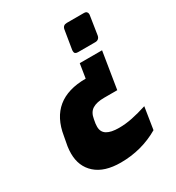

<svg xmlns="http://www.w3.org/2000/svg" viewBox="-177 -654 883 961"><g transform="rotate(-30 264.5 -173.5)"><path d="M474 -526V-522L457 -412Q455 -401 448 -395Q441 -389 430 -389H330Q310 -389 310 -405V-412L328 -522Q332 -544 355 -544H455Q464 -544 469 -539Q474 -534 474 -526ZM405 -126H329Q286 -126 261.5 -111Q237 -96 231 -58L227 -35Q226 -28 226 -18Q226 13 249.5 27.5Q273 42 319 42Q357 42 396 34Q435 26 482 11L462 138Q361 197 240 197Q146 197 96 152.5Q46 108 46 33Q46 14 49 -7L59 -61Q90 -255 297 -255L310 -337H439Z"/></g></svg>

Font: Exo ExtraBold
Style: Italic
Weight: 800
Italic angle: -9°
Designer: Natanael Gama
Foundry: Natanael Gama
Version: Version 1.500; ttfautohint (v1.6)